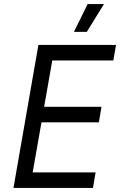

<svg xmlns="http://www.w3.org/2000/svg" viewBox="-20 -920 588 940"><path d="M46 0H435L448 -76H140L183 -321H464L477 -397H196L236 -624H535L548 -700H168ZM489 -900H409L342 -764H405Z"/></svg>

Font: Fixel Text 20240404
Style: Italic
Weight: 400
Width: 4
Italic angle: -10°
Designer: AlfaBravo + MacPaw
Foundry: Kyrylo Tkachov, Marchela Mozhyna, Serhii Makarenko, Maria Weinstein, Zakhar Kryvoshyya
Version: Version 1.211;Glyphs 3.2 (3225)